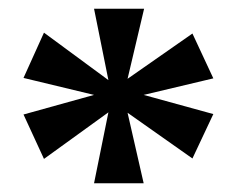

<svg xmlns="http://www.w3.org/2000/svg" viewBox="-20 -781 543 441"><path d="M196 -360 229 -523 81 -416 34 -518 196 -563 34 -602 81 -706 229 -597 196 -761H311L273 -600L422 -704L470 -601L310 -563L470 -519L422 -417L273 -522L310 -360Z"/></svg>

Font: Noto Serif Hentaigana EL
Style: Regular
Weight: 400
Designer: Kazuhiro Yamada
Foundry: nipponia
Version: Version 1.000